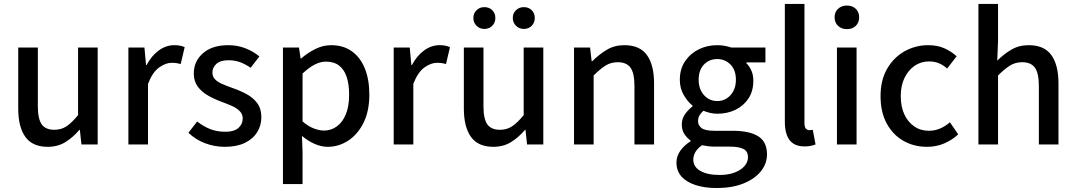

<svg xmlns="http://www.w3.org/2000/svg" viewBox="-20 -729 5431 969"><path d="M221 12Q144 12 108 -38Q72 -88 72 -181V-489H171V-193Q171 -129 190.5 -101.5Q210 -74 254 -74Q289 -74 315.5 -91.5Q342 -109 374 -148V-489H473V0H391L383 -74H381Q348 -35 309.5 -11.5Q271 12 221 12Z M628 0V-489H709L717 -401H720Q745 -448 781.5 -474.5Q818 -501 859 -501Q876 -501 888.5 -498.5Q901 -496 912 -491L892 -406Q881 -409 871 -410.5Q861 -412 846 -412Q816 -412 783 -388.5Q750 -365 727 -306V0Z M1115 12Q1062 12 1014 -6.5Q966 -25 931 -59L975 -116Q1008 -90 1042 -77Q1076 -64 1118 -64Q1162 -64 1183.5 -83.5Q1205 -103 1205 -131Q1205 -153 1189.5 -168.5Q1174 -184 1150 -194.5Q1126 -205 1099 -215Q1063 -228 1030.5 -246.5Q998 -265 978 -292Q958 -319 958 -358Q958 -420 1004.5 -460.5Q1051 -501 1132 -501Q1179 -501 1219.5 -485Q1260 -469 1289 -444L1245 -387Q1219 -405 1192 -415Q1165 -425 1133 -425Q1092 -425 1072 -406.5Q1052 -388 1052 -363Q1052 -343 1064.5 -329.5Q1077 -316 1099.5 -306Q1122 -296 1153 -285Q1191 -272 1224.5 -254Q1258 -236 1278.5 -208Q1299 -180 1299 -137Q1299 -96 1278 -62Q1257 -28 1216 -8Q1175 12 1115 12Z M1408 200V-489H1489L1497 -434H1500Q1532 -462 1571 -481.5Q1610 -501 1651 -501Q1713 -501 1756 -470Q1799 -439 1821.5 -383Q1844 -327 1844 -252Q1844 -168 1814.5 -109Q1785 -50 1737 -19Q1689 12 1634 12Q1602 12 1568.5 -2.5Q1535 -17 1504 -43L1507 40V200ZM1615 -70Q1651 -70 1680 -91Q1709 -112 1725.5 -152.5Q1742 -193 1742 -251Q1742 -302 1730 -339.5Q1718 -377 1692 -397.5Q1666 -418 1625 -418Q1597 -418 1568 -403Q1539 -388 1507 -358V-116Q1536 -91 1564.5 -80.5Q1593 -70 1615 -70Z M1967 0V-489H2048L2056 -401H2059Q2084 -448 2120.5 -474.5Q2157 -501 2198 -501Q2215 -501 2227.5 -498.5Q2240 -496 2251 -491L2231 -406Q2220 -409 2210 -410.5Q2200 -412 2185 -412Q2155 -412 2122 -388.5Q2089 -365 2066 -306V0Z M2470 12Q2393 12 2357 -38Q2321 -88 2321 -181V-489H2420V-193Q2420 -129 2439.5 -101.5Q2459 -74 2503 -74Q2538 -74 2564.5 -91.5Q2591 -109 2623 -148V-489H2722V0H2640L2632 -74H2630Q2597 -35 2558.5 -11.5Q2520 12 2470 12ZM2424 -583Q2401 -583 2385 -599Q2369 -615 2369 -638Q2369 -662 2385 -677.5Q2401 -693 2424 -693Q2449 -693 2464.5 -677.5Q2480 -662 2480 -638Q2480 -615 2464.5 -599Q2449 -583 2424 -583ZM2624 -583Q2600 -583 2584 -599Q2568 -615 2568 -638Q2568 -662 2584 -677.5Q2600 -693 2624 -693Q2648 -693 2663.5 -677.5Q2679 -662 2679 -638Q2679 -615 2663.5 -599Q2648 -583 2624 -583Z M2877 0V-489H2958L2966 -420H2969Q3003 -454 3042 -477.5Q3081 -501 3131 -501Q3209 -501 3245 -451Q3281 -401 3281 -308V0H3182V-295Q3182 -360 3162 -387.5Q3142 -415 3098 -415Q3063 -415 3036 -398Q3009 -381 2976 -348V0Z M3597 220Q3538 220 3492 205.5Q3446 191 3420 162.5Q3394 134 3394 91Q3394 60 3413 32.5Q3432 5 3465 -16V-20Q3447 -33 3434 -52.5Q3421 -72 3421 -101Q3421 -131 3438.5 -154.5Q3456 -178 3475 -192V-196Q3451 -215 3431 -249Q3411 -283 3411 -326Q3411 -381 3437.5 -420Q3464 -459 3506.5 -480Q3549 -501 3600 -501Q3620 -501 3638.5 -497.5Q3657 -494 3671 -489H3843V-414H3747V-410Q3762 -395 3772 -373Q3782 -351 3782 -322Q3782 -269 3757.5 -232Q3733 -195 3692 -175Q3651 -155 3600 -155Q3583 -155 3565 -159Q3547 -163 3530 -170Q3519 -160 3511 -148Q3503 -136 3503 -117Q3503 -96 3521 -82.5Q3539 -69 3585 -69H3676Q3763 -69 3807 -41Q3851 -13 3851 50Q3851 97 3820 135.5Q3789 174 3732 197Q3675 220 3597 220ZM3600 -219Q3626 -219 3647 -232Q3668 -245 3681 -269Q3694 -293 3694 -326Q3694 -376 3666.5 -403.5Q3639 -431 3600 -431Q3560 -431 3533 -403.5Q3506 -376 3506 -326Q3506 -293 3519 -269Q3532 -245 3553 -232Q3574 -219 3600 -219ZM3612 154Q3655 154 3687 142Q3719 130 3737 109.5Q3755 89 3755 65Q3755 34 3731.5 22.5Q3708 11 3663 11H3587Q3571 11 3554.5 9Q3538 7 3523 4Q3500 20 3489.5 38.5Q3479 57 3479 77Q3479 113 3514.5 133.5Q3550 154 3612 154Z M4041 10Q4005 10 3983 -5Q3961 -20 3951 -47.5Q3941 -75 3941 -114V-709H4040V-108Q4040 -87 4047.5 -79.5Q4055 -72 4065 -72Q4069 -72 4072.5 -72.5Q4076 -73 4082 -74L4096 0Q4086 4 4072.5 7Q4059 10 4041 10Z M4204 0V-489H4303V0ZM4254 -582Q4227 -582 4209.5 -598.5Q4192 -615 4192 -642Q4192 -668 4209.5 -684.5Q4227 -701 4254 -701Q4282 -701 4299 -684.5Q4316 -668 4316 -642Q4316 -615 4299 -598.5Q4282 -582 4254 -582Z M4659 12Q4592 12 4539 -18.5Q4486 -49 4455 -106Q4424 -163 4424 -244Q4424 -325 4457.5 -382.5Q4491 -440 4546 -470.5Q4601 -501 4664 -501Q4712 -501 4747 -485Q4782 -469 4808 -445L4760 -383Q4743 -399 4720.5 -409Q4698 -419 4669 -419Q4628 -419 4596 -397Q4564 -375 4545 -336Q4526 -297 4526 -244Q4526 -191 4544 -152Q4562 -113 4594 -91Q4626 -69 4668 -69Q4699 -69 4726 -81Q4753 -93 4774 -112L4816 -51Q4785 -22 4745 -5Q4705 12 4659 12Z M4918 0V-709H5017V-521L5013 -423Q5045 -455 5083.5 -478Q5122 -501 5172 -501Q5250 -501 5286 -451Q5322 -401 5322 -308V0H5223V-295Q5223 -360 5203 -387.5Q5183 -415 5139 -415Q5104 -415 5077 -398Q5050 -381 5017 -348V0Z"/></svg>

Font: Source Sans 3 ExtraLight Medium
Style: Regular
Weight: 500
Version: Version 3.052;hotconv 1.1.0;makeotfexe 2.6.0